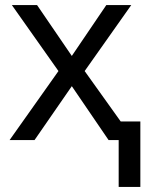

<svg xmlns="http://www.w3.org/2000/svg" viewBox="-20 -556 592 762"><path d="M451 186V0H411L265 -214L117 0H18L212 -274L27 -536H127L265 -334L402 -536H501L316 -274L459 -74H537V186Z"/></svg>

Font: Go Noto Current
Style: Regular
Weight: 400
Designer: Monotype Design Team
Foundry: Monotype Imaging Inc.
Version: Version 2.007; ttfautohint (v1.8) -l 8 -r 50 -G 200 -x 14 -D